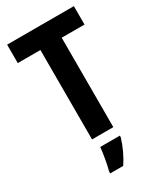

<svg xmlns="http://www.w3.org/2000/svg" viewBox="-229 -797 933 1101"><g transform="rotate(-30 237.0 -246.5)"><path d="M307 0V-592H458V-714H16V-592H166V0ZM315 71V61H185C182 101 169 172 159 208V221H245C275 176 300 122 315 71Z"/></g></svg>

Font: Noto Sans Hebrew Condensed
Style: Bold
Weight: 700
Width: 3
Designer: Monotype Design Team
Foundry: Monotype Imaging Inc.
Version: Version 2.004